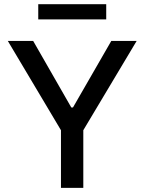

<svg xmlns="http://www.w3.org/2000/svg" viewBox="-20 -904 694 924"><path d="M139.6 -707 323.2 -386.7H331.1L515.6 -707H637.7L380.9 -277.3V0H273.4V-277.3L17.6 -707ZM491.2 -810.5H164.1V-883.8H491.2Z"/></svg>

Font: Pretendard GOV Medium
Style: Regular
Weight: 500
Designer: Base glyphs from Inter by Rasmus Andersson; Hangeul glyphs from Noto Sans CJK(Source Han Sans) by Jang Soo-young and Kan
Foundry: Kil Hyung-jin
Version: Version 1.309